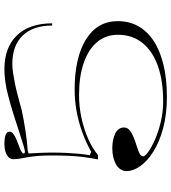

<svg xmlns="http://www.w3.org/2000/svg" viewBox="27 -790 778 872"><g transform="rotate(-90 416.0 -354.0)"><path d="M412 15Q333 15 270 -2Q207 -19 163.5 -46.5Q120 -74 97.5 -106Q75 -138 75 -168Q75 -183 83 -195.5Q91 -208 105 -216Q119 -224 138 -228.5Q157 -233 179 -233Q199 -233 216 -229.5Q233 -226 246 -219.5Q259 -213 266 -203Q273 -193 273 -180Q273 -164 259.5 -153.5Q246 -143 227 -135.5Q208 -128 188.5 -122Q169 -116 155.5 -109.5Q142 -103 142 -93Q142 -84 163 -69Q184 -54 219.5 -38.5Q255 -23 299.5 -12.5Q344 -2 393 -2Q485 -2 552.5 -26Q620 -50 657 -96Q694 -142 694 -207Q694 -263 660.5 -302.5Q627 -342 565.5 -363Q504 -384 420 -384Q367 -384 316.5 -373Q266 -362 222.5 -343Q179 -324 148 -298H128Q135 -334 139 -365.5Q143 -397 144.5 -431.5Q146 -466 146 -508Q146 -577 137.5 -619.5Q129 -662 129 -682Q129 -695 138 -704Q147 -713 162.5 -718Q178 -723 198 -723Q224 -723 239 -717.5Q254 -712 254 -700Q254 -690 244 -682.5Q234 -675 219 -668.5Q204 -662 189.5 -657Q175 -652 165 -646.5Q155 -641 155 -635Q155 -630 163 -630Q170 -630 188.5 -635.5Q207 -641 242.5 -652.5Q278 -664 334 -682Q380 -696 416 -705.5Q452 -715 482 -719Q512 -723 538 -723Q587 -723 625 -709Q663 -695 690.5 -667Q718 -639 732 -598.5Q746 -558 746 -506H736Q736 -593 690.5 -640Q645 -687 563 -687Q542 -687 519.5 -683.5Q497 -680 472 -675Q447 -670 417 -662Q387 -654 350 -644Q327 -639 304 -635Q281 -631 259 -627.5Q237 -624 214.5 -621.5Q192 -619 168 -617L155 -613Q156 -593 157.5 -565.5Q159 -538 159 -508Q159 -472 157.5 -441Q156 -410 153.5 -383.5Q151 -357 147 -335L163 -329Q208 -354 254.5 -370.5Q301 -387 349 -395.5Q397 -404 446 -404Q518 -404 575 -391Q632 -378 673 -352.5Q714 -327 735 -291Q756 -255 756 -208Q756 -157 733.5 -116Q711 -75 667.5 -46Q624 -17 559.5 -1Q495 15 412 15Z"/></g></svg>

Font: Kalnia SemiExpanded ExtraLight
Style: Regular
Weight: 250
Width: 6
Designer: Frida Medrano
Foundry: Frida Medrano
Version: Version 1.105